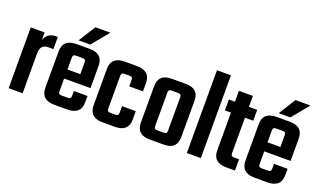

<svg xmlns="http://www.w3.org/2000/svg" viewBox="-71 -1064 2418 1458"><g transform="rotate(20 1137.5 -334.5)"><path d="M243 -493H261V-395H219Q156 -395 156 -323V0H43V-491H155V-428Q163 -457 186 -475Q209 -493 243 -493Z M413 -491H519Q627 -491 627 -392V-213H414V-112Q414 -96 419.5 -90.5Q425 -85 442 -85H488Q504 -85 510 -90.5Q516 -96 516 -112V-149H626V-99Q626 0 517 0H413Q304 0 304 -99V-392Q304 -491 413 -491ZM414 -286H518V-380Q518 -396 512 -401.5Q506 -407 490 -407H442Q426 -407 420 -401.5Q414 -396 414 -380ZM625 -660 512 -523H418L504 -660Z M1010 -326H899V-376Q899 -392 893 -397.5Q887 -403 871 -403H835Q819 -403 813 -397.5Q807 -392 807 -376V-115Q807 -99 813 -93.5Q819 -88 835 -88H871Q887 -88 893 -93.5Q899 -99 899 -115V-166H1010V-99Q1010 0 901 0H803Q694 0 694 -99V-392Q694 -491 803 -491H901Q1010 -491 1010 -392Z M1183 -491H1296Q1402 -491 1402 -392V-99Q1402 0 1296 0H1183Q1076 0 1076 -99V-392Q1076 -491 1183 -491ZM1291 -112V-379Q1291 -395 1285 -400.5Q1279 -406 1262 -406H1216Q1199 -406 1193 -400.5Q1187 -395 1187 -379V-112Q1187 -96 1193 -90.5Q1199 -85 1216 -85H1262Q1279 -85 1285 -90.5Q1291 -96 1291 -112Z M1596 0H1483V-669H1596Z M1873 -403H1806V-118Q1806 -102 1812 -96.5Q1818 -91 1835 -91H1872V0H1802Q1693 0 1693 -99V-403H1644V-491H1693V-579H1806V-491H1873Z M2030 -491H2136Q2244 -491 2244 -392V-213H2031V-112Q2031 -96 2036.5 -90.5Q2042 -85 2059 -85H2105Q2121 -85 2127 -90.5Q2133 -96 2133 -112V-149H2243V-99Q2243 0 2134 0H2030Q1921 0 1921 -99V-392Q1921 -491 2030 -491ZM2031 -286H2135V-380Q2135 -396 2129 -401.5Q2123 -407 2107 -407H2059Q2043 -407 2037 -401.5Q2031 -396 2031 -380ZM2242 -660 2129 -523H2035L2121 -660Z"/></g></svg>

Font: Teko Medium
Style: Regular
Weight: 500
Designer: Manushi Parikh, Jonny Pinhorn
Foundry: Indian Type Foundry
Version: Version 1.106;PS 1.0;hotconv 1.0.78;makeotf.lib2.5.61930; tt